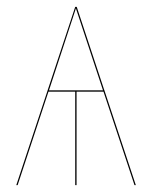

<svg xmlns="http://www.w3.org/2000/svg" viewBox="-20 -537 441 557"><path d="M370.1 0 280.3 -271H202.1V0H198.2V-271H120.6L31.2 0H27.3L198.2 -517.1H202.6L282.7 -274.9H283.2V-273.9L374 0ZM122.1 -274.9H278.8L200.2 -512.7Z"/></svg>

Font: Fira Sans Compressed Four
Style: Regular
Weight: 100
Width: 1
Designer: Carrois Corporate & Edenspiekermann AG
Foundry: Carrois Corporate GbR & Edenspiekermann AG
Version: Version 4.203;PS 004.203;hotconv 1.0.88;makeotf.lib2.5.64775